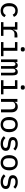

<svg xmlns="http://www.w3.org/2000/svg" viewBox="2600 -3388 801 6040"><g transform="rotate(90 3000.0 -368.5)"><path d="M319 12Q207 12 143 -61Q79 -134 79 -258Q79 -382 143 -455Q207 -528 318 -528Q462 -528 513 -408L440 -368Q409 -450 318 -450Q253 -450 215.5 -409Q178 -368 178 -302V-214Q178 -148 215.5 -107Q253 -66 320 -66Q411 -66 454 -153L521 -109Q467 12 319 12Z M676 0V-77H821V-439H676V-516H914V-383H920Q957 -516 1092 -516H1160V-425H1060Q991 -425 952.5 -386Q914 -347 914 -287V-77H1109V0Z M1464 -675V-694Q1464 -749 1532 -749Q1600 -749 1600 -694V-675Q1600 -621 1532 -621Q1464 -621 1464 -675ZM1304 0V-77H1485V-439H1304V-516H1578V-77H1748V0Z M1932 0H1849V-516H1932V-453H1937Q1966 -528 2035 -528Q2118 -528 2130 -446H2134Q2165 -528 2245 -528Q2304 -528 2328 -487Q2352 -446 2352 -360V0H2269V-347Q2269 -407 2255.5 -430.5Q2242 -454 2209 -454Q2179 -454 2160.5 -434Q2142 -414 2142 -377V0H2059V-347Q2059 -407 2045.5 -430.5Q2032 -454 2000 -454Q1969 -454 1950.5 -434Q1932 -414 1932 -377Z M2664 -675V-694Q2664 -749 2732 -749Q2800 -749 2800 -694V-675Q2800 -621 2732 -621Q2664 -621 2664 -675ZM2504 0V-77H2685V-439H2504V-516H2778V-77H2948V0Z M3185 0H3092V-516H3185V-430H3189Q3230 -528 3337 -528Q3418 -528 3466 -476Q3514 -424 3514 -332V0H3421V-316Q3421 -449 3306 -449Q3256 -449 3220.5 -424.5Q3185 -400 3185 -354Z M4075 -61Q4011 12 3900 12Q3789 12 3725 -61Q3661 -134 3661 -258Q3661 -382 3725 -455Q3789 -528 3900 -528Q4011 -528 4075 -455Q4139 -382 4139 -258Q4139 -134 4075 -61ZM4040 -220V-296Q4040 -372 4002.5 -411.5Q3965 -451 3900 -451Q3835 -451 3797.5 -411.5Q3760 -372 3760 -296V-220Q3760 -144 3797.5 -104.5Q3835 -65 3900 -65Q3965 -65 4002.5 -104.5Q4040 -144 4040 -220Z M4504 12Q4348 12 4264 -88L4323 -141Q4397 -62 4506 -62Q4565 -62 4599.5 -83Q4634 -104 4634 -145Q4634 -178 4611.5 -193Q4589 -208 4548 -214L4467 -226Q4432 -231 4406 -238.5Q4380 -246 4351.5 -261Q4323 -276 4307.5 -303.5Q4292 -331 4292 -370Q4292 -446 4350.5 -487Q4409 -528 4506 -528Q4640 -528 4717 -446L4660 -390Q4607 -454 4502 -454Q4384 -454 4384 -378Q4384 -344 4406.5 -329Q4429 -314 4470 -308L4551 -296Q4586 -291 4612 -283.5Q4638 -276 4666.5 -261Q4695 -246 4710.5 -218.5Q4726 -191 4726 -152Q4726 -75 4666.5 -31.5Q4607 12 4504 12Z M5275 -61Q5211 12 5100 12Q4989 12 4925 -61Q4861 -134 4861 -258Q4861 -382 4925 -455Q4989 -528 5100 -528Q5211 -528 5275 -455Q5339 -382 5339 -258Q5339 -134 5275 -61ZM5240 -220V-296Q5240 -372 5202.5 -411.5Q5165 -451 5100 -451Q5035 -451 4997.5 -411.5Q4960 -372 4960 -296V-220Q4960 -144 4997.5 -104.5Q5035 -65 5100 -65Q5165 -65 5202.5 -104.5Q5240 -144 5240 -220Z M5704 12Q5548 12 5464 -88L5523 -141Q5597 -62 5706 -62Q5765 -62 5799.5 -83Q5834 -104 5834 -145Q5834 -178 5811.5 -193Q5789 -208 5748 -214L5667 -226Q5632 -231 5606 -238.5Q5580 -246 5551.5 -261Q5523 -276 5507.5 -303.5Q5492 -331 5492 -370Q5492 -446 5550.5 -487Q5609 -528 5706 -528Q5840 -528 5917 -446L5860 -390Q5807 -454 5702 -454Q5584 -454 5584 -378Q5584 -344 5606.5 -329Q5629 -314 5670 -308L5751 -296Q5786 -291 5812 -283.5Q5838 -276 5866.5 -261Q5895 -246 5910.5 -218.5Q5926 -191 5926 -152Q5926 -75 5866.5 -31.5Q5807 12 5704 12Z"/></g></svg>

Font: IBM Plex Mono Text
Style: Regular
Weight: 450
Designer: Mike Abbink, Paul van der Laan, Pieter van Rosmalen
Foundry: Bold Monday
Version: Version 2.000